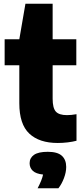

<svg xmlns="http://www.w3.org/2000/svg" viewBox="-20 -760 450 1034"><path d="M291 10Q191.5 10 137.8 -40.5Q84 -91 84 -204V-408.5H5V-548.5H84L117 -740H263.5V-548.5H391V-408.5H263.5V-228.5Q263.5 -178 280.8 -159Q298 -140 340.5 -140Q352 -140 364.5 -141.2Q377 -142.5 392 -145V-2Q371.5 3.5 344.2 6.8Q317 10 291 10ZM182.5 254Q206 209.5 212 180Q173.5 176 156.5 159.8Q139.5 143.5 139.5 119Q139.5 90.5 163 74Q186.5 57.5 237.5 57.5Q289.5 57.5 313 78.8Q336.5 100 336.5 139Q336.5 167.5 324.5 199.2Q312.5 231 294.5 254Z"/></svg>

Font: Encode Sans SemiCondensed SemiCondensed ExtraBold
Style: Regular
Weight: 800
Width: 4
Designer: Multiple Designers
Foundry: Impallari Type
Version: Version 3.000; ttfautohint (v1.8.3) -l 8 -r 50 -G 200 -x 14 